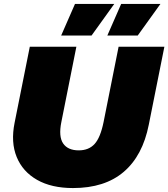

<svg xmlns="http://www.w3.org/2000/svg" viewBox="-20 -937 853 973"><path d="M350 16Q241 16 168 -25.5Q95 -67 64.5 -141.5Q34 -216 54 -315L131 -700H367L291 -319Q276 -245 300 -210Q324 -175 379 -175Q430 -175 459.5 -207.5Q489 -240 505 -319L581 -700H813L734 -305Q703 -148 607 -66Q511 16 350 16ZM290 -757 360 -917H559L444 -757ZM524 -757 594 -917H793L678 -757Z"/></svg>

Font: Montserrat Black
Style: Italic
Weight: 900
Italic angle: -11.3°
Designer: Julieta Ulanovsky
Foundry: Julieta Ulanovsky
Version: Version 9.000; ttfautohint (v1.8.4.7-5d5b)